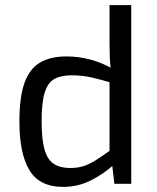

<svg xmlns="http://www.w3.org/2000/svg" viewBox="-20 -720 613 752"><path d="M240 -499Q288 -499 335 -486.5Q382 -474 425 -448L420 -395Q373 -409 337 -417Q301 -425 260 -425Q218 -425 192.5 -410.5Q167 -396 155 -357Q143 -318 143 -246Q143 -174 154.5 -134Q166 -94 191 -78Q216 -62 255 -62Q284 -62 307.5 -69.5Q331 -77 357.5 -94Q384 -111 420 -137L428 -77Q388 -40 337 -14Q286 12 227 12Q135 12 95.5 -53Q56 -118 56 -245Q56 -340 76 -395.5Q96 -451 137 -475Q178 -499 240 -499ZM494 -700V0H428L418 -85L409 -92V-426L415 -441Q411 -469 410 -495Q409 -521 409 -550V-700Z"/></svg>

Font: Exo 2
Style: Regular
Weight: 400
Designer: Natanael Gama
Foundry: Natanael Gama
Version: Version 2.010